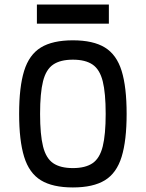

<svg xmlns="http://www.w3.org/2000/svg" viewBox="-20 -809 640 843"><path d="M300 14Q211 14 159.5 -17.5Q108 -49 86 -120.5Q64 -192 64 -309Q64 -427 86 -498Q108 -569 159.5 -600.5Q211 -632 300 -632Q389 -632 440.5 -600.5Q492 -569 514 -498Q536 -427 536 -309Q536 -192 514 -120.5Q492 -49 440.5 -17.5Q389 14 300 14ZM300 -71Q355 -71 386.5 -92.5Q418 -114 431 -166Q444 -218 444 -309Q444 -401 431 -452.5Q418 -504 386.5 -525.5Q355 -547 300 -547Q245 -547 213.5 -525.5Q182 -504 169 -452.5Q156 -401 156 -309Q156 -218 169 -166Q182 -114 213.5 -92.5Q245 -71 300 -71ZM142 -705V-789H458V-705Z"/></svg>

Font: Victor Mono SemiBold
Style: Regular
Weight: 600
Monospace: yes
Designer: Rune Bjørnerås
Version: Version 1.561;gftools[0.9.30]